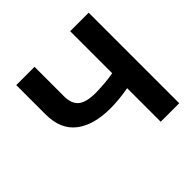

<svg xmlns="http://www.w3.org/2000/svg" viewBox="-174 -883 1060 1060"><g transform="rotate(-45 356.0 -353.5)"><path d="M229.5 -707V-478.5Q229.5 -418 261.7 -392.1Q293.9 -366.2 365.2 -366.2Q396 -366.2 436.8 -369.6Q477.5 -373 507.8 -378.9V-707H652.3V0H507.8V-262.2Q477.1 -255.9 436 -252Q395 -248 365.2 -248Q233.4 -248 160.2 -304.9Q86.9 -361.8 86.9 -478.5V-707Z"/></g></svg>

Font: Pretendard GOV
Style: Bold
Weight: 700
Designer: Base glyphs from Inter by Rasmus Andersson; Hangeul glyphs from Noto Sans CJK(Source Han Sans) by Jang Soo-young and Kan
Foundry: Kil Hyung-jin
Version: Version 1.309